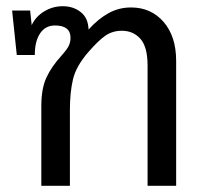

<svg xmlns="http://www.w3.org/2000/svg" viewBox="-20 -598 677 618"><path d="M547 -402V0H455V-387Q455 -447 432 -473Q409 -499 372 -499Q342 -499 319 -483Q296 -467 264 -430Q225 -385 215 -343Q205 -301 205 -244V0H113V-257Q113 -313 129.5 -348.5Q146 -384 178 -419Q195 -438 201 -450Q207 -462 207 -476Q207 -516 157 -516Q126 -516 109 -490.5Q92 -465 92 -421H34L19 -564H77L82 -517Q95 -545 122.5 -561.5Q150 -578 182 -578Q216 -578 240 -559Q264 -540 265 -503Q297 -538 330 -556Q363 -574 402 -574Q466 -574 506.5 -527.5Q547 -481 547 -402Z"/></svg>

Font: FiraGO
Style: Regular
Weight: 400
Designer: bBox Type
Foundry: bBox Type GmbH
Version: Version 1.001;April 20, 2020;FontCreator 12.0.0.2555 64-bit